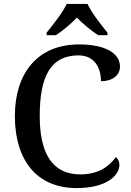

<svg xmlns="http://www.w3.org/2000/svg" viewBox="-20 -951 669 981"><path d="M218 -784V-771H265C300 -793 343 -830 373 -861C403 -830 447 -793 482 -771H529V-784C498 -822 448 -886 427 -931H321C300 -886 249 -822 218 -784ZM372 10C526 10 590 -56 590 -108C590 -127 582 -140 572 -148C538 -103 487 -60 390 -60C242 -60 183 -175 183 -358C183 -556 236 -668 381 -668C467 -668 496 -599 496 -536C554 -536 593 -566 593 -611C593 -675 525 -724 384 -724C169 -724 56 -574 56 -358C56 -137 164 10 372 10Z"/></svg>

Font: Noto Serif Medium
Style: Regular
Weight: 500
Designer: Monotype Design Team
Foundry: Monotype Imaging Inc.
Version: Version 2.013